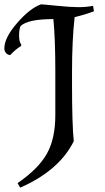

<svg xmlns="http://www.w3.org/2000/svg" viewBox="-125 -684 482 885"><path d="M207 -355V-296Q207 -111 215 -33Q148 102 -32 181L-44 160Q51 95 90.5 25.5Q130 -44 130 -154V-355Q130 -506 121 -596Q3 -596 -30 -564Q-37 -550 -37 -520Q-37 -490 -27 -479L-28 -472Q-53 -457 -78 -430Q-90 -431 -97.5 -440Q-105 -449 -105 -461Q-105 -510 -46 -578Q13 -646 64 -664Q72 -664 136 -657.5Q200 -651 236 -651Q272 -651 304 -657L308 -632Q269 -617 219 -605Q207 -497 207 -355Z"/></svg>

Font: Almendra SC
Style: Regular
Weight: 400
Designer: Ana Sanfelippo
Foundry: Ana Sanfelippo
Version: Version 1.003